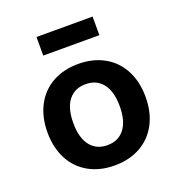

<svg xmlns="http://www.w3.org/2000/svg" viewBox="-134 -847 908 971"><g transform="rotate(-20 320.0 -361.0)"><path d="M56 -261Q56 -343 88.5 -405Q121 -467 181 -500.5Q241 -534 320 -534Q399 -534 459 -500.5Q519 -467 551.5 -405Q584 -343 584 -261Q584 -179 551.5 -117Q519 -55 459 -21.5Q399 12 320 12Q241 12 181 -21.5Q121 -55 88.5 -117Q56 -179 56 -261ZM445 -261Q445 -341 412 -383Q379 -425 320 -425Q261 -425 228 -383Q195 -341 195 -261Q195 -182 228 -139.5Q261 -97 320 -97Q379 -97 412 -139.5Q445 -182 445 -261ZM471 -734V-634H169V-734Z"/></g></svg>

Font: AmikoBold
Style: Bold
Weight: 700
Designer: Pablo Impallari, Rodrigo Fuenzalida, Andres Torresi
Foundry: Impallari Type
Version: Version 1.000; ttfautohint (v1.3)